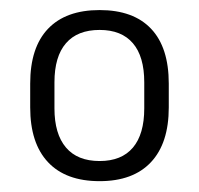

<svg xmlns="http://www.w3.org/2000/svg" viewBox="-20 -666 386 372"><path d="M173 -315Q107.5 -315 73 -351.8Q38.5 -388.5 38.5 -458V-504Q38.5 -574 73 -610.2Q107.5 -646.5 173 -646.5Q238.5 -646.5 272.8 -610.2Q307 -574 307 -504V-458Q307 -388.5 272.5 -351.8Q238 -315 173 -315ZM173 -354Q215.5 -354 237.5 -380Q259.5 -406 259.5 -456V-506.5Q259.5 -556.5 237.5 -582.2Q215.5 -608 173 -608Q130 -608 107.8 -582.2Q85.5 -556.5 85.5 -506.5V-456Q85.5 -406.5 107.8 -380.2Q130 -354 173 -354Z"/></svg>

Font: Anek Bangla Light
Style: Regular
Weight: 300
Designer: Sulekha Rajkumar (Bangla), Yesha Goshar (Latin)
Foundry: Ek Type
Version: Version 1.003